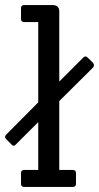

<svg xmlns="http://www.w3.org/2000/svg" viewBox="-45 -738 391 758"><path d="M242 0H51Q38 0 38 -12V-55Q38 -67 51 -67H106V-256L18 -168Q9 -157 0 -168L-20 -188Q-25 -193 -25 -197.5Q-25 -202 -20 -207L106 -334V-651H51Q38 -651 38 -663V-706Q38 -718 51 -718H162Q189 -718 189 -693V-416L283 -510Q292 -520 302 -510L322 -490Q326 -485 326 -480.5Q326 -476 322 -471L189 -339V-67H242Q255 -67 255 -55V-12Q255 0 242 0Z"/></svg>

Font: Sanchez
Style: Regular
Weight: 400
Designer: Daniel Hernández
Foundry: LatinoType
Version: Version 1.001